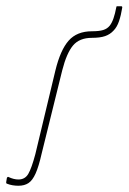

<svg xmlns="http://www.w3.org/2000/svg" viewBox="-34 -586 411 614"><path d="M25 8Q16 8 6.5 6.5Q-3 5 -13 1Q-15 -1 -14 -5L-12 -17Q-11 -19 -9.5 -20Q-8 -21 -7 -20Q10 -12 25 -12Q46 -12 56.5 -30Q67 -48 79 -93L143 -360Q159 -426 185.5 -456Q212 -486 260 -486Q283 -486 296 -490Q309 -494 317 -504Q324 -513 329 -527.5Q334 -542 338 -563Q338 -566 340 -566H354Q357 -566 357 -562Q353 -537 346.5 -518Q340 -499 329 -488Q318 -476 302 -470.5Q286 -465 260 -465Q220 -465 199.5 -440.5Q179 -416 165 -361L99 -94Q90 -54 80 -31.5Q70 -9 57 -0.5Q44 8 25 8Z"/></svg>

Font: Sofia Sans Condensed Thin
Style: Italic
Weight: 250
Italic angle: -9°
Version: Version 4.100